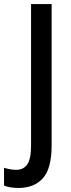

<svg xmlns="http://www.w3.org/2000/svg" viewBox="-79 -734 351 952"><path d="M13 198Q-30 198 -59 186V98Q-46 102 -30.5 105Q-15 108 2 108Q37 108 56 81.5Q75 55 75 -14V-714H177V-13Q177 102 133.5 150Q90 198 13 198Z"/></svg>

Font: Noto Sans Ethiopic Condensed Medium
Style: Regular
Weight: 500
Width: 3
Designer: Monotype Design Team
Foundry: Monotype Imaging Inc.
Version: Version 2.102; ttfautohint (v1.8.4.7-5d5b)